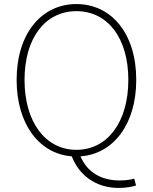

<svg xmlns="http://www.w3.org/2000/svg" viewBox="-20 -759 754 947"><path d="M357 -20C204 -20 101 -157 101 -365C101 -573 204 -704 357 -704C510 -704 613 -573 613 -365C613 -157 510 -20 357 -20ZM566 168C600 168 633 162 651 156L642 122C625 127 603 131 570 131C476 131 409 88 377 12C538 1 652 -145 652 -365C652 -594 529 -739 357 -739C185 -739 62 -594 62 -365C62 -146 174 0 334 12C368 101 448 168 566 168Z"/></svg>

Font: Harano Aji Gothic ExtraLight
Style: Regular
Weight: 250
Foundry: Masamichi Hosoda
Version: HaranoAjiGothic-ExtraLight version 20230610;ttx 4.39.4